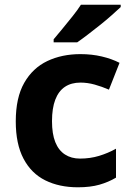

<svg xmlns="http://www.w3.org/2000/svg" viewBox="-20 -786 556 816"><path d="M311 10Q232 10 172.5 -19.5Q113 -49 80 -111.5Q47 -174 47 -270Q47 -371 83 -434Q119 -497 181 -526.5Q243 -556 322 -556Q370 -556 412.5 -546Q455 -536 488 -519L443 -405Q413 -418 382.5 -426.5Q352 -435 322 -435Q283 -435 256 -417Q229 -399 215 -362.5Q201 -326 201 -271Q201 -217 215 -182Q229 -147 256 -129.5Q283 -112 320 -112Q363 -112 401 -123.5Q439 -135 473 -154V-31Q441 -12 402.5 -1Q364 10 311 10ZM493 -756Q478 -742 455 -721.5Q432 -701 405 -679.5Q378 -658 352.5 -638.5Q327 -619 308 -606H208V-619Q224 -638 245.5 -664Q267 -690 288.5 -717Q310 -744 324 -766H493Z"/></svg>

Font: Noto Sans Khmer
Style: Bold
Weight: 700
Version: Version 2.003